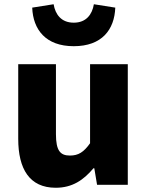

<svg xmlns="http://www.w3.org/2000/svg" viewBox="-20 -872 694 906"><path d="M243 14C321 14 374 -22 421 -78H425L438 0H583V-569H405V-196C375 -154 350 -138 310 -138C265 -138 244 -160 244 -239V-569H66V-217C66 -75 119 14 243 14ZM328 -654C461 -654 520 -732 524 -836L423 -852C415 -804 387 -765 328 -765C269 -765 241 -804 233 -852L132 -836C136 -732 196 -654 328 -654Z"/></svg>

Font: Noto Sans T Chinese Black
Style: Bold
Weight: 900
Designer: Ryoko NISHIZUKA (kana & ideographs); Paul D. Hunt (Latin, Greek & Cyrillic); Wenlong ZHANG (bopomofo); Sandoll Communica
Foundry: Adobe Systems Incorporated
Version: Version 1.000;PS 1;hotconv 1.0.78;makeotf.lib2.5.61930